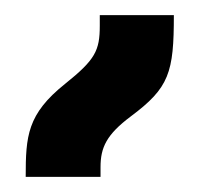

<svg xmlns="http://www.w3.org/2000/svg" viewBox="-20 -836 264 254"><path d="M14 -602H113V-615C113 -641 121 -658 153 -682C204 -720 210 -740 210 -816H112V-802C112 -769 106 -757 66 -725C16 -685 14 -656 14 -602Z"/></svg>

Font: Noto Sans Armenian ExtraCondensed SemiBold
Style: Regular
Weight: 600
Width: 2
Designer: Monotype Design Team
Foundry: Monotype Imaging Inc.
Version: Version 2.008